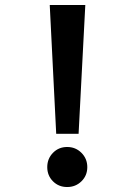

<svg xmlns="http://www.w3.org/2000/svg" viewBox="-20 -747 540 772"><path d="M180 -727H323L296 -209H206ZM170 -75Q170 -41 193 -18Q216 5 250 5Q284 5 307.5 -18Q331 -41 331 -75Q331 -109 307.5 -132.5Q284 -156 250 -156Q216 -156 193 -132.5Q170 -109 170 -75Z"/></svg>

Font: D2Coding ligature
Style: Bold
Weight: 700
Monospace: yes
Designer: Yong-Rak Park; Jeong-Hwan Yoon; Sang-Min Lee;
Foundry: NHN Corporation
Version: Version 1.3.2; Build 20180524